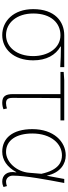

<svg xmlns="http://www.w3.org/2000/svg" viewBox="520 -1100 593 1672"><g transform="rotate(90 816.0 -263.5)"><path d="M285 13C404 13 505 -84 505 -257C505 -371 459 -452 385 -494V-498C446 -498 503 -496 564 -492V-527H287C167 -527 59 -445 59 -257C59 -84 165 13 285 13ZM285 -20C179 -20 97 -113 97 -257C97 -413 181 -494 286 -494C402 -494 468 -381 468 -257C468 -113 389 -20 285 -20Z M606 -522V-494H799V-81C799 -14 819 13 875 13C898 13 920 7 931 2L924 -28C911 -24 894 -20 878 -20C845 -20 832 -37 832 -75C832 -215 832 -353 834 -494H1028V-527H678Z M1300 13C1373 13 1434 -29 1478 -109H1481C1465 -29 1506 13 1559 13C1582 13 1597 7 1608 2L1600 -28C1590 -24 1575 -20 1562 -20C1533 -20 1509 -44 1509 -79C1509 -188 1544 -376 1573 -527H1538L1510 -376H1509C1483 -496 1404 -540 1333 -540C1212 -540 1104 -434 1104 -249C1104 -74 1186 13 1300 13ZM1303 -20C1201 -20 1142 -110 1142 -249C1142 -414 1233 -507 1332 -507C1385 -507 1459 -485 1493 -328L1484 -222C1476 -112 1390 -20 1303 -20Z"/></g></svg>

Font: Kinto Sans Thin
Style: Regular
Weight: 100
Designer: Authors: Ryoko NISHIZUKA  (kana & ideographs); Paul D. Hunt (Latin, Greek & Cyrillic); Wenlong ZHANG  (bopomofo); Sandol
Foundry: Adobe Systems Incorporated, ookami Inc.
Version: Version 0.001